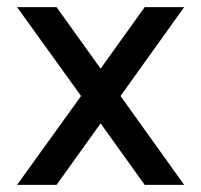

<svg xmlns="http://www.w3.org/2000/svg" viewBox="-20 -520 566 540"><path d="M387 0H498L319 -250L498 -500H387L263 -327L139 -500H28L208 -250L28 0H139L263 -173Z"/></svg>

Font: Uncut Sans Medium
Style: Regular
Weight: 500
Designer: Kasper Nordkvist
Foundry: UNCUT.wtf
Version: Version 1.304;Glyphs 3.2 (3246)